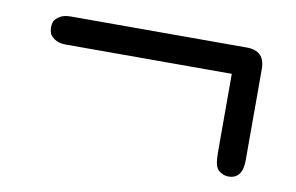

<svg xmlns="http://www.w3.org/2000/svg" viewBox="-46 -479 725 470"><g transform="rotate(10 316.5 -243.5)"><path d="M53.2 -368.2Q53.2 -375 55.2 -381.6Q57.1 -388.2 67.6 -395.5Q78.1 -402.8 96.2 -402.8H534.2Q579.1 -402.8 579.1 -356.9V-130.9Q579.1 -84 543.9 -84Q532.7 -84 522 -91.6Q511.2 -99.1 509.8 -119.1Q508.8 -127.9 508.8 -146V-333H96.2Q78.1 -333 67.6 -340.6Q57.1 -348.1 55.2 -355.2Q53.2 -362.3 53.2 -368.2Z"/></g></svg>

Font: CMU Sans Serif Demi Condensed
Style: DemiCondensed
Weight: 600
Width: 3
Version: Version 0.7.0